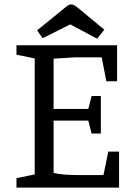

<svg xmlns="http://www.w3.org/2000/svg" viewBox="-20 -854 612 874"><path d="M149 -716 228 -780Q262 -808 278 -821Q294 -834 304 -834Q316 -834 334 -819Q352 -804 381 -780L455 -719L422 -678L300 -743L174 -680ZM55 -43 138 -60V-588L55 -605V-648H513V-484H464L443 -593H322L224 -587V-358H382L397 -417H439V-246H397L382 -305H224V-67Q243 -62 273 -59.5Q303 -57 331 -57H451L473 -164H522V0H55Z"/></svg>

Font: Faustina VF Beta
Style: Regular
Weight: 400
Designer: Alfonso Garcia
Foundry: Omnibus-Type
Version: Version 1.006